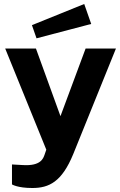

<svg xmlns="http://www.w3.org/2000/svg" viewBox="-20 -773 601 962"><path d="M142 169C226 169 290 138 347 -1L561 -530H409L283 -191L160 -530H6L212 -23L203 3C197 19 186 60 94 54L40 51V151C40 151 68 169 142 169ZM140 -647 163 -581 437 -653 402 -753Z"/></svg>

Font: Cheyenne Sans
Style: Bold
Weight: 700
Designer: The Public Sans project authors (U.S. Web Design System), Libre Franklin designed by Pablo Impallari and Rodrigo Fuenzal
Foundry: The Cheyenne Sans Project Authors
Version: Version 2.007